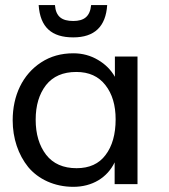

<svg xmlns="http://www.w3.org/2000/svg" viewBox="-20 -723 662 754"><path d="M267.6 -576.2C351.1 -576.2 395.5 -618.7 400.9 -703.1H337.9C333.5 -658.2 310.1 -640.6 267.6 -640.6C223.1 -640.6 199.2 -657.7 195.8 -703.1H131.8C137.7 -615.7 183.1 -576.2 267.6 -576.2ZM280.8 -62.5C228.5 -62.5 188.5 -80.1 161.1 -115.2C133.8 -150.9 120.1 -196.8 120.1 -252.9C120.1 -309.1 133.8 -354 160.6 -388.7C188 -423.3 227.5 -440.4 279.8 -440.4C329.1 -440.4 367.2 -423.3 394 -388.7C420.9 -354.5 434.1 -309.6 434.1 -254.4C434.1 -195.8 420.9 -148.9 394.5 -114.3C368.7 -79.6 330.6 -62.5 280.8 -62.5ZM268.1 10.7C342.3 10.7 401.4 -25.4 430.2 -85.4V0H520V-501H431.2V-421.4C416 -448.2 394 -470.7 364.7 -487.8C335.9 -504.9 303.7 -513.7 268.1 -513.7C220.2 -513.7 178.2 -502 141.6 -478C68.8 -430.7 29.8 -348.1 29.8 -250.5C29.8 -179.7 51.8 -115.2 90.8 -66.9C130.4 -19.5 193.4 10.7 268.1 10.7Z"/></svg>

Font: Ride
Style: Regular
Weight: 400
Version: Version 3.000